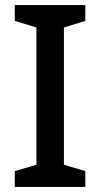

<svg xmlns="http://www.w3.org/2000/svg" viewBox="-20 -827 394 754"><path d="M315 -93H38V-155L123 -180V-719L38 -745V-807H315V-745L231 -719V-180L315 -155Z"/></svg>

Font: Noto Sans Kannada UI Medium
Style: Regular
Weight: 500
Designer: Jelle Bosma - Monotype Design Team
Foundry: Monotype Imaging Inc.
Version: Version 2.005; ttfautohint (v1.8.4.7-5d5b)